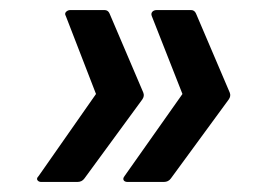

<svg xmlns="http://www.w3.org/2000/svg" viewBox="-20 -454 532 382"><path d="M360 -434Q367 -434 370 -427L437 -270Q440 -263 435 -256L320 -99Q315 -92 306 -92H234Q228 -92 226 -95.5Q224 -99 228 -104L343 -267L282 -422Q280 -427 283 -430.5Q286 -434 292 -434ZM188 -434Q195 -434 198 -427L265 -270Q268 -263 263 -256L148 -99Q143 -92 134 -92H62Q57 -92 54.5 -95.5Q52 -99 57 -104L171 -267L111 -422Q108 -427 111.5 -430.5Q115 -434 120 -434Z"/></svg>

Font: Sofia Sans Medium
Style: Italic
Weight: 500
Italic angle: -9°
Version: Version 4.101